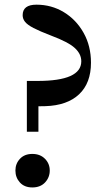

<svg xmlns="http://www.w3.org/2000/svg" viewBox="-20 -792 450 822"><path d="M95 -228V-445.5H141Q328 -445.5 328 -529.5Q328 -561 300.2 -586.5Q272.5 -612 199 -639.5Q149.5 -658.5 123.2 -672.2Q97 -686 87 -698.8Q77 -711.5 77 -727Q77 -772 136 -772Q200.5 -772 253.5 -739.8Q306.5 -707.5 338 -651.2Q369.5 -595 369.5 -523.5Q369.5 -436.5 318.8 -388.5Q268 -340.5 174.5 -337.5L144.5 -337V-228ZM118.5 10.5Q84.5 10.5 65.2 -10.8Q46 -32 46 -62Q46 -91.5 65.5 -112.2Q85 -133 118.5 -133Q152 -133 172.5 -112.2Q193 -91.5 193 -62Q193 -32.5 173 -11Q153 10.5 118.5 10.5Z"/></svg>

Font: Libre Caslon Text Medium
Style: Regular
Weight: 500
Designer: Pablo Impallari, Rodrigo Fuenzalida, Katja Schimmel
Foundry: Pablo Impallari, Rodrigo Fuenzalida
Version: Version 2.000